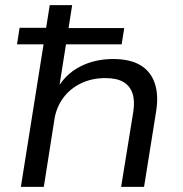

<svg xmlns="http://www.w3.org/2000/svg" viewBox="-20 -725 712 745"><path d="M61 0 149 -553H46L56 -617H159L173 -705H260L246 -616H462L452 -553H236L208 -376H199Q232 -436 289.5 -466Q347 -496 419 -496Q484 -496 524 -472.5Q564 -449 580 -403.5Q596 -358 586 -294L539 0H450L497 -290Q504 -334 494 -363Q484 -392 458.5 -407Q433 -422 389 -422Q336 -422 294 -401.5Q252 -381 226 -346Q200 -311 192 -267L150 0Z"/></svg>

Font: Nunito Sans 10pt SemiExpanded
Style: Italic
Weight: 400
Width: 6
Italic angle: -9°
Designer: Vernon Adams
Foundry: Vernon Adams
Version: Version 3.101;gftools[0.9.27]